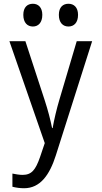

<svg xmlns="http://www.w3.org/2000/svg" viewBox="-20 -755 540 1021"><path d="M344 -614C373 -614 395 -634 395 -676C395 -716 373 -735 344 -735C315 -735 293 -717 293 -676C293 -634 315 -614 344 -614ZM155 -614C183 -614 205 -634 205 -676C205 -716 183 -735 155 -735C126 -735 104 -717 104 -676C104 -634 126 -614 155 -614ZM108 246C194 246 244 175 277 71L470 -536H388L295 -222C282 -179 267 -116 260 -74H257C248 -119 235 -169 218 -221L115 -536H30L218 6L193 80C169 149 148 175 100 175C82 175 61 171 46 168V238C65 243 87 246 108 246Z"/></svg>

Font: Noto Sans Mono ExtraCondensed
Style: Regular
Weight: 400
Width: 2
Designer: Monotype Design Team
Foundry: Monotype Imaging Inc.
Version: Version 2.014